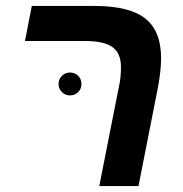

<svg xmlns="http://www.w3.org/2000/svg" viewBox="-20 -626 616 646"><path d="M387 -401Q387 -446 359 -467Q331 -488 267 -488H64L87 -606H298Q415 -606 468.5 -564Q522 -522 522 -430Q522 -388 511 -330L446 0H314L380 -334Q387 -363 387 -401ZM177 -344Q177 -360 188.5 -371Q200 -382 215 -382Q232 -382 243 -371Q254 -360 254 -344Q254 -327 243 -316Q232 -305 215 -305Q200 -305 188.5 -316Q177 -327 177 -344Z"/></svg>

Font: Libra Sans
Style: Bold Italic
Weight: 700
Italic angle: -12°
Foundry: Context Ltd
Version: Version 1.002